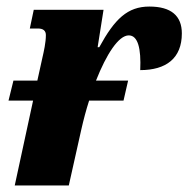

<svg xmlns="http://www.w3.org/2000/svg" viewBox="-20 -566 575 586"><path d="M6 -259H81L25 0H190L228 -170C235 -201 243 -231 252 -259H357L371 -320H273C305 -401 342 -458 373 -458C401 -458 411 -418 408 -352C487 -352 535 -388 535 -464C535 -518 502 -546 436 -546C369 -546 330 -508 283 -422H278L296 -536H83L71 -479H96C112 -479 120 -472 120 -459C120 -436 114 -410 109 -388L94 -320H21Z"/></svg>

Font: Noto Serif ExtraCondensed Black
Style: Italic
Weight: 900
Width: 2
Italic angle: -12°
Designer: Monotype Design Team
Foundry: Monotype Imaging Inc.
Version: Version 2.014